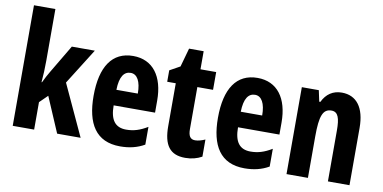

<svg xmlns="http://www.w3.org/2000/svg" viewBox="-73 -971 2377 1192"><g transform="rotate(10 1115.5 -375.0)"><path d="M190 -434V-760H55V0H190V-173L240 -222L335 0H483L334 -322L476 -548H331L227 -373C215 -353 200 -326 187 -298H184C188 -342 190 -387 190 -434Z M717 -557C585 -557 517 -455 517 -271C517 -96 580 10 733 10C791 10 841 -2 886 -28V-140C838 -111 799 -99 752 -99C683 -99 650 -142 650 -234H911V-310C911 -462 842 -557 717 -557ZM720 -451C761 -451 785 -408 785 -332H650C652 -417 679 -451 720 -451Z M1185 -108C1154 -108 1142 -129 1142 -171V-436H1241V-548H1142V-662H1050L1017 -544L952 -508V-436H1006V-166C1006 -47 1046 10 1143 10C1183 10 1217 1 1248 -16V-124C1225 -114 1204 -108 1185 -108Z M1501 -557C1369 -557 1301 -455 1301 -271C1301 -96 1364 10 1517 10C1575 10 1625 -2 1670 -28V-140C1622 -111 1583 -99 1536 -99C1467 -99 1434 -142 1434 -234H1695V-310C1695 -462 1626 -557 1501 -557ZM1504 -451C1545 -451 1569 -408 1569 -332H1434C1436 -417 1463 -451 1504 -451Z M2032 -558C1976 -558 1935 -530 1910 -478H1903L1888 -548H1781V0H1916V-261C1916 -391 1934 -437 1988 -437C2030 -437 2042 -398 2042 -321V0H2178V-361C2178 -489 2125 -558 2032 -558Z"/></g></svg>

Font: Noto Sans Oriya ExtCond Bold
Style: Bold
Weight: 700
Width: 2
Designer: Amélie Bonet and Sol Matas
Foundry: Google LLC
Version: Version 2.006